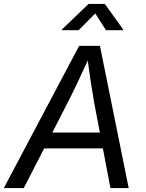

<svg xmlns="http://www.w3.org/2000/svg" viewBox="-41 -962 748 982"><path d="M-21.5 0 363.8 -727.5H470.2L617.2 0H523.9L441.4 -432.6Q435.1 -468.3 425.3 -530Q415.5 -591.8 403.8 -684.1H422.4Q382.3 -595.7 353 -534.2Q323.7 -472.7 302.7 -432.6L80.6 0ZM145.5 -203.1 158.7 -284.2H530.8L517.6 -203.1ZM361.3 -807.6H275.4L275.9 -811.5L412.1 -941.9H495.1L588.9 -811.5L587.9 -807.6H501L446.3 -893.1Z"/></svg>

Font: Inter 16pt
Style: Italic
Weight: 400
Italic angle: -9.3988°
Version: Version 4.001;git-66647c0bb